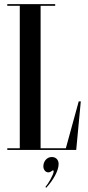

<svg xmlns="http://www.w3.org/2000/svg" viewBox="-20 -720 423 922"><path d="M296.2 -8H175V-692H245V-700H15V-692H75V-8H15V0H346L368 -233H358ZM228.8 34C202.5 34 188.2 58 188.2 78.3C188.2 95.7 199.2 107.7 212.2 107.7C216.5 107.7 221.2 106.3 225.5 103.3C229.2 101 231.8 98 234.8 98C236.5 98 237.8 99.7 237.8 102.3C237.8 118 211.2 163.3 198.2 177.7L201.8 181.7C237.5 143.7 261.5 98 261.5 67.7C261.5 47.3 248.5 34 228.8 34Z"/></svg>

Font: Picaflor 48 pt
Style: Regular
Weight: 400
Designer: Ariel Martín Pérez
Foundry: Tunera Type Foundry
Version: Version 1.000;hotconv 1.0.109;makeotfexe 2.5.65596